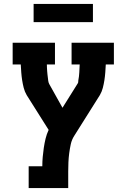

<svg xmlns="http://www.w3.org/2000/svg" viewBox="-20 -746 640 971"><path d="M125 205V95H194Q194 71 196 48Q198 25 201.5 1.5Q205 -22 210.5 -45Q216 -68 226 -89L115 -265Q105 -282 100 -301.5Q95 -321 92 -340.5Q89 -360 87.5 -380Q86 -400 85 -420H44V-530H258V-420H217Q217 -411 217.5 -403Q218 -395 218.5 -386.5Q219 -378 220 -370Q221 -362 222 -353.5Q223 -345 224 -337Q225 -329 229 -321L296 -201L373 -324Q375 -327 375.5 -330.5Q376 -334 376 -338Q376 -338 376 -338.5Q376 -339 376 -339Q380 -359 381 -379.5Q382 -400 383 -420H342V-530H556V-420H515Q514 -400 512.5 -380Q511 -360 508 -340.5Q505 -321 500 -301.5Q495 -282 485 -265L356 -60Q343 -40 338 -17Q333 6 330 29Q327 52 326 75Q325 98 325 121V205ZM150 -634V-726H450V-634Z"/></svg>

Font: Iosevka Curly Slab XBdEx
Style: Regular
Weight: 800
Width: 7
Monospace: yes
Designer: Belleve Invis
Foundry: Belleve Invis
Version: Version 11.0.0; ttfautohint (v1.8.3)